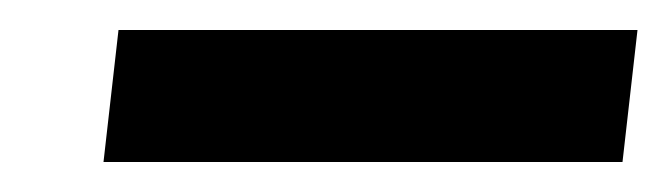

<svg xmlns="http://www.w3.org/2000/svg" viewBox="-20 -687 445 128"><path d="M49 -579 59 -667H405L395 -579Z"/></svg>

Font: Faustina ExtraBold
Style: Italic
Weight: 800
Italic angle: -8°
Designer: Alfonso Garcia
Foundry: http://www.omnibus-type.com
Version: Version 1.200